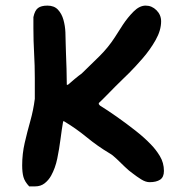

<svg xmlns="http://www.w3.org/2000/svg" viewBox="-20 -694 659 684"><path d="M84 -30Q68 -47 63.5 -63.5Q59 -80 59 -105Q59 -146 68 -185Q77 -224 88 -263Q99 -302 104 -342V-416Q104 -460 101.5 -504.5Q99 -549 99 -593V-633Q104 -657 115.5 -665.5Q127 -674 149 -674Q173 -674 186.5 -659.5Q200 -645 206 -623.5Q212 -602 213 -579Q214 -556 214 -539Q214 -531 215 -505.5Q216 -480 217 -449Q218 -418 218 -392H222Q231 -400 246 -412.5Q261 -425 271 -432Q303 -463 334 -493.5Q365 -524 389 -561Q400 -579 417.5 -605.5Q435 -632 456 -653Q477 -674 499 -674Q521 -674 537.5 -657.5Q554 -641 554 -618Q554 -586 534.5 -551.5Q515 -517 488.5 -486.5Q462 -456 440 -434Q435 -429 421.5 -416Q408 -403 391 -386Q374 -369 358.5 -353Q343 -337 332 -327V-323L336 -318Q362 -302 395.5 -278.5Q429 -255 461.5 -229.5Q494 -204 516 -181Q535 -162 549.5 -138Q564 -114 564 -85Q564 -63 550.5 -54Q537 -45 513 -45Q499 -45 483 -55Q467 -65 453 -76Q440 -85 425 -99.5Q410 -114 395.5 -128Q381 -142 370 -148Q328 -173 289 -205Q250 -237 208 -262H205Q200 -233 195.5 -198Q191 -163 184 -129Q177 -95 162 -68Q153 -52 139 -41Q125 -30 105 -30Z"/></svg>

Font: Fuzzy Bubbles
Style: Bold
Weight: 700
Designer: Robert E. Leuschke
Foundry: Robert E. Leuschke
Version: Version 1.010; ttfautohint (v1.8.3)